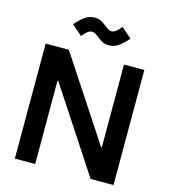

<svg xmlns="http://www.w3.org/2000/svg" viewBox="-133 -1036 1002 1140"><g transform="rotate(15 368.5 -466.0)"><path d="M65.4 -707H208L542.5 -198.2H546.9V-707H671.9V0H531.2L195.3 -511.7H190.4V0H65.4ZM356 -825.2Q342.3 -836.4 333 -841.6Q323.7 -846.7 313 -846.7Q300.3 -846.2 287.6 -836.7Q274.9 -827.1 256.3 -804.7L192.9 -860.4Q225.6 -897.9 251.5 -914.8Q277.3 -931.6 307.1 -931.6Q329.6 -931.6 345.9 -923.6Q362.3 -915.5 381.3 -900.4Q395 -889.2 404.3 -884Q413.6 -878.9 424.3 -878.9Q437 -878.9 449.7 -888.4Q462.4 -897.9 481 -920.9L544.4 -865.2Q511.7 -828.1 485.6 -811Q459.5 -793.9 429.2 -793.9Q407.2 -793.9 391.1 -802Q375 -810.1 356 -825.2Z"/></g></svg>

Font: Wanted Sans SemiBold
Style: Regular
Weight: 600
Designer: Original Design by Kil Hyung-jin and Kang Hanbin, Wanted Lab, Inc; Hangeul from Source Han Sans by Jang Soo-young and Ka
Foundry: Wanted Lab, Inc.
Version: Version 1.003